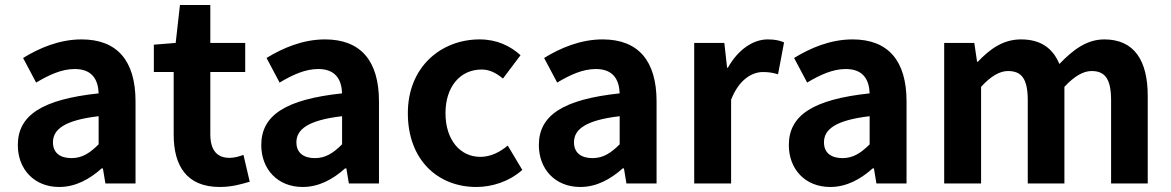

<svg xmlns="http://www.w3.org/2000/svg" viewBox="-20 -731 4667 765"><path d="M216 14C281 14 337 -17 385 -60H390L400 0H520V-327C520 -489 447 -574 305 -574C217 -574 137 -540 72 -500L124 -402C176 -433 226 -456 278 -456C347 -456 371 -414 373 -359C148 -335 51 -272 51 -153C51 -57 116 14 216 14ZM265 -101C222 -101 191 -120 191 -164C191 -215 236 -252 373 -268V-156C338 -121 307 -101 265 -101Z M856 14C905 14 944 2 975 -7L950 -114C935 -108 913 -102 895 -102C845 -102 818 -132 818 -196V-444H957V-560H818V-711H697L680 -560L593 -553V-444H672V-195C672 -71 723 14 856 14Z M1186 14C1251 14 1307 -17 1355 -60H1360L1370 0H1490V-327C1490 -489 1417 -574 1275 -574C1187 -574 1107 -540 1042 -500L1094 -402C1146 -433 1196 -456 1248 -456C1317 -456 1341 -414 1343 -359C1118 -335 1021 -272 1021 -153C1021 -57 1086 14 1186 14ZM1235 -101C1192 -101 1161 -120 1161 -164C1161 -215 1206 -252 1343 -268V-156C1308 -121 1277 -101 1235 -101Z M1878 14C1940 14 2008 -7 2061 -54L2003 -151C1972 -125 1935 -106 1894 -106C1813 -106 1755 -174 1755 -280C1755 -385 1813 -454 1899 -454C1930 -454 1956 -441 1984 -418L2054 -511C2013 -548 1960 -574 1891 -574C1739 -574 1605 -466 1605 -280C1605 -94 1724 14 1878 14Z M2292 14C2357 14 2413 -17 2461 -60H2466L2476 0H2596V-327C2596 -489 2523 -574 2381 -574C2293 -574 2213 -540 2148 -500L2200 -402C2252 -433 2302 -456 2354 -456C2423 -456 2447 -414 2449 -359C2224 -335 2127 -272 2127 -153C2127 -57 2192 14 2292 14ZM2341 -101C2298 -101 2267 -120 2267 -164C2267 -215 2312 -252 2449 -268V-156C2414 -121 2383 -101 2341 -101Z M2746 0H2893V-334C2925 -415 2977 -444 3020 -444C3044 -444 3060 -441 3080 -435L3104 -562C3088 -569 3070 -574 3039 -574C2981 -574 2921 -534 2880 -461H2877L2866 -560H2746Z M3288 14C3353 14 3409 -17 3457 -60H3462L3472 0H3592V-327C3592 -489 3519 -574 3377 -574C3289 -574 3209 -540 3144 -500L3196 -402C3248 -433 3298 -456 3350 -456C3419 -456 3443 -414 3445 -359C3220 -335 3123 -272 3123 -153C3123 -57 3188 14 3288 14ZM3337 -101C3294 -101 3263 -120 3263 -164C3263 -215 3308 -252 3445 -268V-156C3410 -121 3379 -101 3337 -101Z M3742 0H3889V-385C3928 -428 3964 -448 3996 -448C4050 -448 4075 -418 4075 -331V0H4221V-385C4261 -428 4297 -448 4329 -448C4382 -448 4407 -418 4407 -331V0H4553V-349C4553 -490 4499 -574 4380 -574C4308 -574 4253 -530 4201 -476C4175 -538 4128 -574 4048 -574C3975 -574 3923 -534 3876 -485H3873L3862 -560H3742Z"/></svg>

Font: Noto Sans JP
Style: Bold
Weight: 700
Designer: Ryoko NISHIZUKA 西塚涼子 (kana, bopomofo & ideographs); Paul D. Hunt (Latin, Greek & Cyrillic); Sandoll Communications 산돌커뮤니
Foundry: Adobe
Version: Version 2.004;hotconv 1.0.118;makeotfexe 2.5.65603